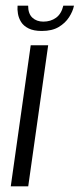

<svg xmlns="http://www.w3.org/2000/svg" viewBox="-20 -654 280 674"><path d="M17.8 0 87.8 -495H149.1L79.1 0ZM126.6 -545.3Q98 -545.3 80.4 -554.2Q62.7 -563 54.1 -576.8Q45.5 -590.6 43 -605.9Q40.4 -621.2 41.7 -634.1H78.8Q78.7 -606.1 93.5 -592.1Q108.4 -578.1 132.2 -578.1Q157.8 -578.1 176.6 -591.6Q195.4 -605.1 202.3 -634.1H239.7Q235.7 -614 222.4 -593.5Q209.1 -572.9 185.9 -559.1Q162.7 -545.3 126.6 -545.3Z"/></svg>

Font: Alumni Sans Thin
Style: Italic
Weight: 100
Italic angle: -8°
Designer: Robert E. Leuschke
Foundry: Robert E. Leuschke
Version: Version 1.016